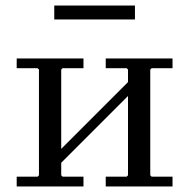

<svg xmlns="http://www.w3.org/2000/svg" viewBox="-20 -670 680 690"><path d="M200 -40 205 -35H280V0H40V-35H115L120 -40V-420L115 -425H40V-460H280V-425H205L200 -420ZM520 -40 525 -35H600V0H360V-35H435L440 -40V-420L435 -425H360V-460H600V-425H525L520 -420ZM440 -325 200 -85V-135L440 -375ZM175 -600V-650H465V-600Z"/></svg>

Font: Brygada 1918
Style: Regular
Weight: 400
Designer: Mateusz Machalski | Borys Kosmynka | Przemek Hoffer
Foundry: NIEPODLEGLA 2018
Version: Version 3.006